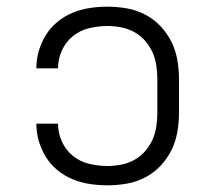

<svg xmlns="http://www.w3.org/2000/svg" viewBox="-20 -548 640 576"><path d="M302 8Q276 8 249.5 4Q223 0 198.5 -10Q174 -20 153 -37Q132 -54 118 -76.5Q104 -99 96.5 -124.5Q89 -150 89 -177Q89 -177 89 -177Q89 -177 89 -177H154Q154 -177 154 -177Q154 -177 154 -177Q154 -150 165.5 -124Q177 -98 198.5 -80.5Q220 -63 247.5 -56.5Q275 -50 302 -50Q323 -50 343.5 -54Q364 -58 382.5 -68Q401 -78 415 -94Q429 -110 437.5 -129Q446 -148 449 -168.5Q452 -189 452 -210V-310Q452 -331 449 -351.5Q446 -372 437.5 -391Q429 -410 415 -426Q401 -442 382.5 -452Q364 -462 343.5 -466Q323 -470 302 -470Q275 -470 247.5 -463.5Q220 -457 198.5 -439.5Q177 -422 165.5 -396Q154 -370 154 -343Q154 -343 154 -343Q154 -343 154 -343H89Q89 -343 89 -343Q89 -343 89 -343Q89 -370 96.5 -395.5Q104 -421 118 -443.5Q132 -466 153 -483Q174 -500 198.5 -510Q223 -520 249.5 -524Q276 -528 302 -528Q331 -528 360 -523Q389 -518 415 -504.5Q441 -491 461 -470Q481 -449 494 -423Q507 -397 512 -368Q517 -339 517 -310V-210Q517 -181 512 -152Q507 -123 494 -97Q481 -71 461 -50Q441 -29 415 -15.5Q389 -2 360 3Q331 8 302 8Z"/></svg>

Font: Iosevka Aile Custom Light
Style: Regular
Weight: 300
Designer: Belleve Invis
Foundry: Belleve Invis
Version: Version 17.0.2; ttfautohint (v1.8.3)